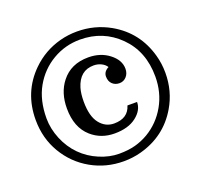

<svg xmlns="http://www.w3.org/2000/svg" viewBox="-138 -930 1214 1147"><g transform="rotate(-20 468.5 -356.5)"><path d="M49.8 -356.4Q49.8 -532.7 170.9 -651.4Q247.6 -726.6 352.5 -754.9Q405.3 -769 461.9 -769Q574.2 -769 669.9 -714.8Q814.5 -632.3 859.4 -469.2Q874.5 -415.5 874.5 -356.4Q874.5 -240.7 817.9 -144.5Q734.4 -2.4 571.3 41.5Q518.6 55.7 461.9 55.7Q349.6 55.7 255.6 2.4Q161.6 -50.8 105.7 -145Q49.8 -239.3 49.8 -356.4ZM113.8 -342.8Q113.8 -276.9 141.1 -210.7Q168.5 -144.5 215.8 -96.9Q263.2 -49.3 326.7 -22.7Q390.1 3.9 450 3.9Q509.8 3.9 554.2 -8.3Q598.6 -20.5 637.7 -43.5Q717.3 -90.8 763.9 -172.9Q810.5 -254.9 810.5 -356.4Q810.5 -516.6 709.5 -616.9Q608.4 -717.3 461.9 -717.3Q367.7 -717.3 287.6 -670.4Q207.5 -623.5 160.6 -540.8Q113.8 -458 113.8 -342.8ZM483.9 -176.3Q572.8 -176.3 594.7 -250.5H655.8Q655.8 -198.2 604.7 -158.7Q553.7 -119.1 467 -119.1Q380.4 -119.1 319.8 -172.9Q248.5 -235.8 248.5 -356.9Q248.5 -456.5 300.8 -522.9Q361.3 -600.6 472.2 -600.6Q549.8 -600.6 604.2 -558.3Q658.7 -516.1 658.7 -460.9Q658.7 -431.2 640.9 -411.4Q623 -391.6 596.2 -391.6Q569.3 -391.6 551.3 -408.7Q533.2 -425.8 533.2 -456.5Q533.2 -487.3 566.9 -504.9Q555.7 -522.9 533.7 -533.7Q511.7 -544.4 485.8 -544.4Q397 -544.4 367.2 -446.3Q356.9 -411.1 356.9 -361.3Q356.9 -267.6 393.1 -221.9Q429.2 -176.3 483.9 -176.3Z"/></g></svg>

Font: Arbutus Slab
Style: Regular
Weight: 400
Designer: Karolina Lach
Foundry: Karolina Lach
Version: Version 1.001; ttfautohint (v0.92) -l 10 -r 16 -G 200 -x 7 -